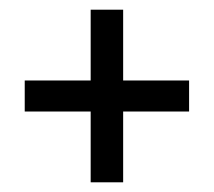

<svg xmlns="http://www.w3.org/2000/svg" viewBox="-20 -553 441 396"><path d="M31 -387H167V-533H234V-387H370V-323H234V-177H167V-323H31Z"/></svg>

Font: Aubrey
Style: Regular
Weight: 400
Designer: Gayaneh Bagdasaryan
Foundry: Cyreal.org
Version: Version 1.102; ttfautohint (v1.8.3)